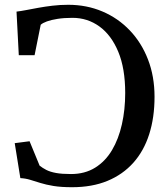

<svg xmlns="http://www.w3.org/2000/svg" viewBox="-20 -771 694 802"><path d="M281 11Q235.5 11 203.5 5.8Q171.5 0.5 148.5 -6.8Q125.5 -14 105.8 -20Q86 -26 65 -27L41.5 -173L103.5 -181L145.5 -79Q157.5 -69.5 173.5 -61.2Q189.5 -53 214 -48.5Q238.5 -44 276.5 -44Q334.5 -44 377.2 -70.5Q420 -97 447.8 -143.8Q475.5 -190.5 489.2 -251.8Q503 -313 503 -382.5Q503 -485 474 -554.8Q445 -624.5 395.2 -660.5Q345.5 -696.5 282.5 -696.5Q247.5 -696.5 220.5 -692.2Q193.5 -688 175.8 -681.5Q158 -675 150 -667.5L124.5 -540.5H58.5L49 -722.5Q66.5 -724.5 89.8 -729Q113 -733.5 140.5 -738.5Q168 -743.5 199.2 -747.2Q230.5 -751 265 -751Q342 -751 407.5 -723.2Q473 -695.5 522 -644.2Q571 -593 598.2 -522.5Q625.5 -452 625.5 -366.5Q625.5 -280 603.2 -210.2Q581 -140.5 537 -91.2Q493 -42 429 -15.5Q365 11 281 11Z"/></svg>

Font: Merriweather Light 18pt
Style: Regular
Weight: 400
Version: Version 2.100